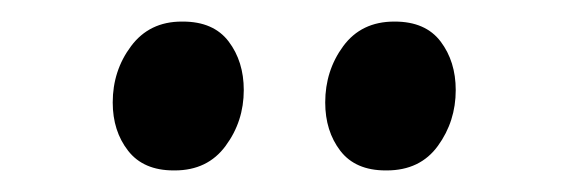

<svg xmlns="http://www.w3.org/2000/svg" viewBox="-20 -780 527 178"><path d="M141 -622Q113 -622 98.8 -640.2Q84.5 -658.5 84.5 -685Q84.5 -714.5 101.5 -737.2Q118.5 -760 148.5 -760H149.5Q178 -760 192 -741.5Q206 -723 206 -696.5Q206 -667.5 189.2 -644.8Q172.5 -622 142 -622ZM337.5 -622Q309.5 -622 295.5 -640.2Q281.5 -658.5 281.5 -685Q281.5 -714.5 298.2 -737.2Q315 -760 345.5 -760H346Q374.5 -760 388.5 -741.5Q402.5 -723 402.5 -696.5Q402.5 -667.5 386 -644.8Q369.5 -622 338.5 -622Z"/></svg>

Font: Merriweather 72pt Medium
Style: Regular
Weight: 500
Version: Version 2.100